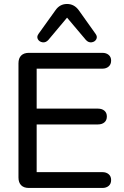

<svg xmlns="http://www.w3.org/2000/svg" viewBox="-20 -932 614 952"><path d="M71.6 -51.9V-618.1Q71.6 -643.2 85 -656.6Q98.3 -670 123.5 -670H487.5Q506.9 -670 518.9 -659.7Q531 -649.3 531 -631.6Q531 -612.8 518.9 -602.2Q506.9 -591.5 487.5 -591.5H161.8V-393.4H465.6Q485.6 -393.4 497.7 -383.1Q509.8 -372.8 509.8 -354.4Q509.8 -335.6 497.7 -325.3Q485.6 -315 465.6 -315H161.8V-78.5H487.5Q506.9 -78.5 518.9 -68.1Q531 -57.8 531 -39.4Q531 -20.7 518.9 -10.3Q506.9 0 487.5 0H123.5Q98.3 0 85 -13.4Q71.6 -26.8 71.6 -51.9ZM171.3 -764.5 254.8 -880.9Q276.2 -912.3 312.5 -912.3Q348.1 -912.3 370.8 -880.9L453.6 -764.5Q464.4 -749.9 457.3 -737.1Q450.1 -724.3 434.2 -722.2Q418.3 -720.1 405.7 -734.1L312.5 -844.5L219.9 -734.1Q207.3 -720.1 191.4 -722.2Q175.5 -724.3 168 -737.1Q160.6 -749.9 171.3 -764.5Z"/></svg>

Font: SN Pro Thin
Style: Regular
Weight: 200
Designer: Tobias Whetton
Foundry: Supernotes
Version: Version 1.003;Glyphs 3.3 (3324)